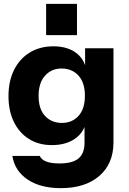

<svg xmlns="http://www.w3.org/2000/svg" viewBox="-20 -760 668 995"><path d="M295 215Q189 215 122.5 170Q56 125 44 48H186Q203 87 288 87Q356 87 387 61Q418 35 418 -20V-102Q400 -58 355.5 -33Q311 -8 249 -8Q181 -8 130.5 -39.5Q80 -71 52 -128Q24 -185 24 -262Q24 -340 53 -398Q82 -456 134.5 -488Q187 -520 257 -520Q320 -520 362.5 -494Q405 -468 421 -422V-510H568V-22Q568 88 495 151.5Q422 215 295 215ZM301 -123Q354 -123 387 -159.5Q420 -196 420 -264Q420 -332 386.5 -368.5Q353 -405 299 -405Q247 -405 213.5 -368Q180 -331 180 -263Q180 -195 213.5 -159Q247 -123 301 -123ZM219 -578V-740H379V-578Z"/></svg>

Font: Instrument Sans
Style: Bold
Weight: 700
Designer: Rodrigo Fuenzalida
Foundry: fragTYPE
Version: Version 1.000; ttfautohint (v1.8.4.7-5d5b);gftools[0.9.28]